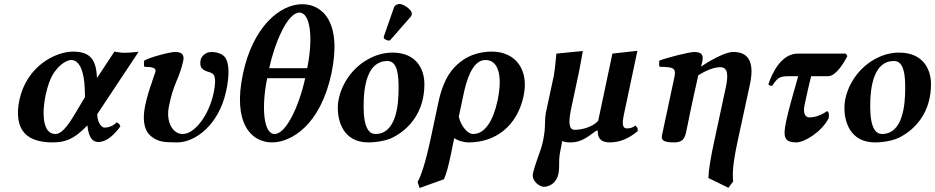

<svg xmlns="http://www.w3.org/2000/svg" viewBox="-20 -702 4675 960"><path d="M345 -444C260 -444 114 -374 77 -202C62 -131 69 -70 107 -32C135 -4 183 10 241 10C299 10 345 0 417 -75C422 -28 435 8 472 8C513 8 551 -28 582 -70C578 -82 571 -88 563 -90C542 -68 517 -64 501 -64C491 -64 467 -84 466 -131L673 -443C646 -440 615 -438 602 -438C591 -438 580 -439 552 -444L465 -312C461 -395 439 -444 345 -444ZM405 -217 376 -168C330 -89 294 -32 257 -32C189 -32 191 -146 208 -226C218 -272 231 -311 251 -340C279 -381 315 -402 336 -402C378 -402 402 -344 404 -251Z M1111 -248C1126 -319 1127 -375 1110 -408C1098 -431 1068 -442 1036 -442C1008 -442 987 -421 983 -402C980 -387 981 -370 989 -361C998 -350 1014 -345 1021 -343C1030 -340 1045 -337 1051 -323C1057 -308 1058 -283 1048 -236C1037 -186 1015 -132 983 -91C955 -55 924 -32 893 -32C844 -32 808 -92 825 -172C836 -226 847 -260 862 -295C876 -327 889 -364 896 -397C903 -430 888 -442 856 -442C826 -442 728 -415 701 -399C699 -389 699 -374 702 -368C741 -367 765 -364 756 -339C750 -324 747 -314 739 -289C727 -256 716 -220 706 -175C694 -118 694 -55 735 -21C770 7 798 10 866 10C957 10 1075 -78 1111 -248Z M1195 -334C1142 -86 1236 10 1340 10C1436 10 1582 -76 1637 -334C1692 -594 1590 -681 1492 -681C1377 -681 1244 -565 1195 -334ZM1506 -311C1475 -170 1410 -32 1353 -32C1296 -32 1287 -171 1316 -311ZM1477 -639C1532 -639 1547 -512 1516 -361H1326C1353 -486 1417 -639 1477 -639Z M1669 -162C1669 -98 1695 10 1822 10C1863 10 1913 1 1943 -14C2030 -58 2102 -146 2102 -281C2102 -353 2065 -439 1942 -439C1896 -439 1854 -425 1819 -405C1725 -353 1669 -249 1669 -162ZM1798 -170C1798 -270 1816 -397 1917 -397C1970 -397 1973 -318 1973 -260C1973 -177 1961 -32 1857 -32C1828 -32 1798 -58 1798 -170ZM1978 -682C1967 -682 1954 -676 1950 -665L1900 -522C1899 -519 1899 -514 1899 -513C1899 -506 1917 -499 1925 -499C1929 -499 1933 -503 1936 -507L2034 -619C2038 -624 2039 -629 2039 -634C2039 -654 1998 -682 1978 -682Z M2200 194C2212 167 2223 124 2233 77C2239 48 2245 17 2251 -11C2268 0 2295 10 2324 10C2454 10 2565 -68 2598 -222C2626 -353 2558 -444 2439 -444C2391 -444 2330 -432 2280 -391C2246 -363 2199 -319 2171 -186L2133 -7C2106 118 2085 177 2068 208L2078 238ZM2468 -200C2446 -97 2404 -32 2346 -32C2313 -32 2281 -82 2274 -119L2298 -232C2328 -374 2372 -402 2408 -402C2469 -402 2495 -329 2468 -200Z M2969 -49C2967 -8 2988 10 3029 10C3081 10 3126 -11 3168 -46C3171 -58 3167 -64 3157 -74C3143 -64 3133 -60 3115 -60C3094 -60 3089 -78 3099 -127L3167 -448L3042 -434L2971 -98C2944 -68 2892 -53 2854 -53C2821 -53 2823 -97 2836 -160L2875 -343C2882 -375 2894 -447 2894 -447L2762 -434C2762 -434 2754 -348 2749 -323L2709 -137C2704 -112 2706 -72 2703 -46C2700 -26 2698 -10 2695 4C2687 40 2676 66 2667 92C2658 118 2650 142 2645 163C2636 206 2681 232 2699 232C2729 232 2763 211 2772 168C2776 151 2776 122 2776 96C2777 67 2786 35 2791 3C2803 9 2818 10 2833 10C2885 10 2915 -15 2961 -48Z M3278 -368C3359 -368 3361 -356 3350 -307C3330 -213 3290 -26 3290 -26C3284 1 3301 10 3352 10C3392 10 3404 -9 3411 -43C3411 -43 3445 -212 3470 -319C3471 -321 3471 -323 3471 -325C3509 -350 3551 -366 3581 -366C3620 -366 3622 -327 3609 -265L3552 0C3534 83 3523 147 3522 188L3622 237L3646 205C3642 173 3642 124 3669 0L3730 -282C3755 -400 3716 -444 3643 -442C3603 -441 3523 -395 3485 -369C3487 -377 3490 -386 3492 -397C3499 -430 3484 -442 3452 -442C3422 -442 3307 -411 3277 -399C3275 -389 3275 -374 3278 -368Z M3971 -321C3940 -212 3922 -150 3910 -92C3894 -16 3903 10 3961 10C4003 10 4087 -42 4123 -110C4127 -127 4124 -145 4115 -146C4073 -117 4039 -115 4027 -115C4006 -115 3994 -136 4003 -178C4010 -210 4026 -285 4036 -321H4121C4158 -321 4198 -384 4217 -422L4209 -434H3969C3885 -434 3840 -334 3822 -281C3824 -275 3832 -273 3841 -273C3869 -317 3883 -321 3927 -321Z M4202 -162C4202 -98 4228 10 4355 10C4396 10 4446 1 4476 -14C4563 -58 4635 -146 4635 -281C4635 -353 4598 -439 4475 -439C4429 -439 4387 -425 4352 -405C4258 -353 4202 -249 4202 -162ZM4331 -170C4331 -270 4349 -397 4450 -397C4503 -397 4506 -318 4506 -260C4506 -177 4494 -32 4390 -32C4361 -32 4331 -58 4331 -170Z"/></svg>

Font: Libertinus Serif
Style: Bold Italic
Weight: 700
Italic angle: -12°
Designer: Philipp H. Poll, Khaled Hosny
Foundry: Caleb Maclennan
Version: Version 7.050;RELEASE